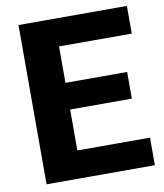

<svg xmlns="http://www.w3.org/2000/svg" viewBox="-81 -777 722 844"><g transform="rotate(-10 280.5 -355.5)"><path d="M542 -123V0H58.6V-710.9H542.5V-587.4H217.8V-424.8H493.2V-305.7H217.8V-123Z"/></g></svg>

Font: Vazirmatn RD FD ExtraBold
Style: Regular
Weight: 800
Designer: Saber Rastikerdar
Foundry: Saber Rastikerdar
Version: Version 33.003